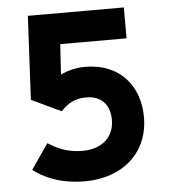

<svg xmlns="http://www.w3.org/2000/svg" viewBox="-52 -747 707 805"><g transform="rotate(-5 302.0 -344.0)"><path d="M274 12C429 12 543 -82 543 -235C543 -360 467 -466 315 -466C274 -466 241 -456 212 -443L220 -570H499V-700H95L77 -348L202 -289C230 -320 261 -338 309 -338C372 -338 408 -299 408 -235C408 -160 354 -116 274 -116C208 -116 164 -139 130 -161L57 -55C97 -23 168 12 274 12Z"/></g></svg>

Font: Overpass ExtraBold
Style: Regular
Weight: 800
Designer: Delve Withrington, Thomas Jockin
Foundry: Delve Fonts
Version: Version 3.000;DELV;Overpass